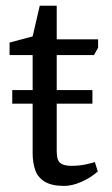

<svg xmlns="http://www.w3.org/2000/svg" viewBox="-20 -629 383 654"><path d="M21.7 -275.8V-322.2H294.8V-275.8ZM198.8 4.3Q156.4 4.3 132.7 -10Q108.9 -24.4 100.1 -49.6Q91.2 -74.9 91.2 -106.9V-441.5H12.6V-484L91.2 -505L115.4 -609.4H173.2V-495H314.2V-466.6L300.2 -441.5H173.2V-113.8Q173.2 -82.5 185.7 -73.3Q198.3 -64.1 223.3 -64.1Q250.8 -64.1 274 -69.4Q297.2 -74.7 303.2 -76.9L313.1 -45Q288.8 -23.2 257 -9.4Q225.2 4.3 198.8 4.3Z"/></svg>

Font: Faustina Light
Style: Regular
Weight: 300
Designer: Alfonso Garcia
Foundry: http://www.omnibus-type.com
Version: Version 1.200